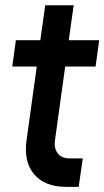

<svg xmlns="http://www.w3.org/2000/svg" viewBox="-20 -700 395 726"><path d="M229 6.5Q150 6.5 109.5 -40.5Q69 -87.5 80.5 -170.5L119 -448.5H26.5L40 -548H132.5L151 -680H258.5L240 -548H355L341.5 -448.5H226.5L188 -170.5Q183.5 -139 198.5 -120Q213.5 -101 244.5 -101H293L277.5 6.5Z"/></svg>

Font: Mohave SemiBold
Style: Italic
Weight: 600
Italic angle: -8°
Designer: Gumpita Rahayu
Foundry: Tokotype
Version: Version 2.003